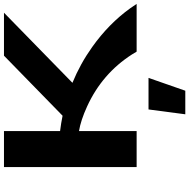

<svg xmlns="http://www.w3.org/2000/svg" viewBox="-13 -698 957 971"><g transform="rotate(-90 465.5 -212.5)"><path d="M532.2 -324.7Q628.4 -285.2 713.4 -224.6Q831.5 -140.6 909.7 -31.7L931.2 0H689.9Q683.6 -11.7 675.8 -23.4Q578.6 -174.8 412.6 -250.5Q342.3 -282.7 288.1 -291.5V0H106V-670.9H288.1V-387.2Q328.1 -382.3 365.7 -374.5L669.4 -670.9H886.7ZM492.2 246.1H373L397.5 60.1H557.1Z"/></g></svg>

Font: REH Gaming
Style: Gaming
Weight: 700
Designer: Astigmatic (AOETI)
Foundry: Astigmatic (AOETI)
Version: Version 1.001 2011